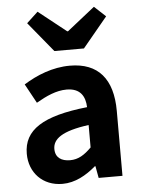

<svg xmlns="http://www.w3.org/2000/svg" viewBox="-59 -904 708 964"><g transform="rotate(-5 295.5 -422.0)"><path d="M217 14C281 14 337 -18 386 -60H389L400 0H520V-327C520 -489 447 -574 305 -574C217 -574 137 -541 71 -500L124 -403C176 -433 226 -456 278 -456C347 -456 371 -414 373 -359C148 -335 51 -272 51 -152C51 -57 117 14 217 14ZM265 -101C222 -101 191 -120 191 -164C191 -214 237 -251 373 -269V-156C338 -121 307 -101 265 -101ZM234 -654H383L508 -805L451 -858L311 -747H307L167 -858L110 -805Z"/></g></svg>

Font: Source Han Sans Old Style Bold
Style: Regular
Weight: 700
Designer: Ryoko NISHIZUKA (kana & ideographs); Paul D. Hunt (Latin, Greek & Cyrillic); Wenlong ZHANG (bopomofo); Sandoll Communica
Foundry: Adobe Systems Incorporated
Version: Version 1.004;PS 1.004;hotconv 1.0.81;makeotf.lib2.5.63406